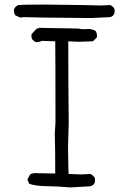

<svg xmlns="http://www.w3.org/2000/svg" viewBox="-20 -826 563 841"><path d="M379 -747 173 -749 84 -751 68 -749 47 -759Q41 -767 41 -785Q46 -797 60 -804Q80 -806 171 -806Q376 -804 423 -802L462 -804Q477 -798 482 -785V-770Q477 -754 462 -751ZM288 -5Q235 -10 185.5 -10.5Q136 -11 108 -21L100 -40L112 -62Q121 -68 139 -68Q141 -67 162 -67L222 -66Q222 -180 220 -239L223 -290Q223 -555 222 -645L165 -647Q156 -643 139 -641Q122 -648 118 -661V-676L139 -699L152 -704L323 -701Q335 -698 348 -698L367 -699Q385 -699 399 -690Q405 -681 405 -665Q403 -659 396 -654Q391 -647 385 -645L325 -643L279 -645Q279 -467 281 -290L278 -182Q279 -73 281 -64L334 -62L376 -64Q382 -62 388.5 -55.5Q395 -49 396 -44V-30Q394 -16 376 -10Z"/></svg>

Font: Yozai
Style: Regular
Weight: 400
Designer: LXGW / Y.OzVox
Foundry: LXGW / Y.OzVox
Version: Version 0.861;October 22, 2024